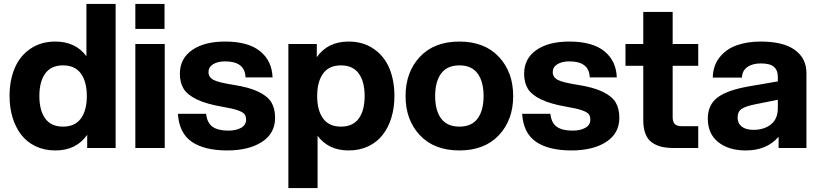

<svg xmlns="http://www.w3.org/2000/svg" viewBox="-20 -740 4090 960"><path d="M558.1 0H416V-65.9Q361.3 12.2 256.8 12.2Q202.1 12.2 158.4 -8.5Q114.7 -29.3 86.4 -65.9Q58.1 -102.5 43 -151.9Q27.8 -201.2 27.8 -259.8Q27.8 -338.4 53.5 -399.2Q79.1 -460 131.8 -496.1Q184.6 -532.2 256.8 -532.2Q357.4 -532.2 412.1 -459V-720.2H558.1ZM294.9 -106.9Q355 -106.9 384.5 -147.5Q414.1 -188 414.1 -259.8Q414.1 -331.5 384.5 -372.3Q355 -413.1 294.9 -413.1Q235.4 -413.1 206.1 -372.3Q176.8 -331.5 176.8 -259.8Q176.8 -188 206.1 -147.5Q235.4 -106.9 294.9 -106.9Z M656.7 0V-520H803.7V0ZM656.7 -595.2V-720.2H802.7V-595.2Z M1115.7 12.2Q1002 12.2 938.7 -31.2Q875.5 -74.7 869.6 -170.9H1010.7Q1015.6 -125 1043 -106Q1070.3 -86.9 1121.6 -86.9Q1161.1 -86.9 1185.8 -101.1Q1210.4 -115.2 1210.4 -141.1Q1210.4 -159.2 1202.6 -169.2Q1194.8 -179.2 1169.7 -188.2Q1144.5 -197.3 1092.8 -206.1Q1012.2 -219.7 964.6 -242.7Q917 -265.6 898.2 -296.1Q879.4 -326.7 879.4 -371.1Q879.4 -446.8 940.2 -489.5Q1001 -532.2 1105.5 -532.2Q1220.7 -532.2 1280.3 -484.1Q1339.8 -436 1342.8 -353H1207.5Q1205.1 -433.1 1105.5 -433.1Q1068.4 -433.1 1045.4 -418.7Q1022.5 -404.3 1022.5 -379.9Q1022.5 -354 1047.1 -340.8Q1071.8 -327.6 1146.5 -315.9Q1226.1 -303.7 1272.7 -281Q1319.3 -258.3 1337.4 -227.3Q1355.5 -196.3 1355.5 -150.9Q1355.5 -73.2 1289.8 -30.5Q1224.1 12.2 1115.7 12.2Z M1421.9 -520H1564V-454.1Q1618.7 -532.2 1723.1 -532.2Q1795.4 -532.2 1848.1 -496.1Q1900.9 -460 1926.5 -399.2Q1952.1 -338.4 1952.1 -259.8Q1952.1 -201.2 1937 -151.9Q1921.9 -102.5 1893.6 -65.9Q1865.2 -29.3 1821.5 -8.5Q1777.8 12.2 1723.1 12.2Q1622.6 12.2 1567.9 -61V200.2H1421.9ZM1685.1 -106.9Q1744.6 -106.9 1773.9 -147.5Q1803.2 -188 1803.2 -259.8Q1803.2 -331.5 1773.9 -372.3Q1744.6 -413.1 1685.1 -413.1Q1625 -413.1 1595.5 -372.3Q1565.9 -331.5 1565.9 -259.8Q1565.9 -188 1595.5 -147.5Q1625 -106.9 1685.1 -106.9Z M2474.4 -64Q2402.8 12.2 2276.9 12.2Q2150.9 12.2 2079.3 -64Q2007.8 -140.1 2007.8 -259.8Q2007.8 -379.4 2079.3 -455.8Q2150.9 -532.2 2276.9 -532.2Q2402.8 -532.2 2474.4 -455.8Q2545.9 -379.4 2545.9 -259.8Q2545.9 -140.1 2474.4 -64ZM2185.5 -372.3Q2155.8 -331.5 2155.8 -259.8Q2155.8 -188 2185.5 -147.5Q2215.3 -106.9 2276.9 -106.9Q2338.4 -106.9 2368.2 -147.5Q2397.9 -188 2397.9 -259.8Q2397.9 -331.5 2368.2 -372.3Q2338.4 -413.1 2276.9 -413.1Q2215.3 -413.1 2185.5 -372.3Z M2836.9 12.2Q2723.1 12.2 2659.9 -31.2Q2596.7 -74.7 2590.8 -170.9H2731.9Q2736.8 -125 2764.2 -106Q2791.5 -86.9 2842.8 -86.9Q2882.3 -86.9 2907 -101.1Q2931.6 -115.2 2931.6 -141.1Q2931.6 -159.2 2923.8 -169.2Q2916 -179.2 2890.9 -188.2Q2865.7 -197.3 2814 -206.1Q2733.4 -219.7 2685.8 -242.7Q2638.2 -265.6 2619.4 -296.1Q2600.6 -326.7 2600.6 -371.1Q2600.6 -446.8 2661.4 -489.5Q2722.2 -532.2 2826.7 -532.2Q2941.9 -532.2 3001.5 -484.1Q3061 -436 3064 -353H2928.7Q2926.3 -433.1 2826.7 -433.1Q2789.6 -433.1 2766.6 -418.7Q2743.7 -404.3 2743.7 -379.9Q2743.7 -354 2768.3 -340.8Q2793 -327.6 2867.7 -315.9Q2947.3 -303.7 2993.9 -281Q3040.5 -258.3 3058.6 -227.3Q3076.7 -196.3 3076.7 -150.9Q3076.7 -73.2 3011 -30.5Q2945.3 12.2 2836.9 12.2Z M3196.3 -680.2H3343.3V-520H3471.2V-411.1H3343.3V-154.8Q3343.3 -130.9 3353.8 -119.9Q3364.3 -108.9 3391.1 -108.9H3471.2V0H3351.1Q3315.9 0 3290.3 -5.6Q3264.6 -11.2 3242.2 -25.9Q3219.7 -40.5 3208 -69.1Q3196.3 -97.7 3196.3 -140.1V-411.1H3107.4V-520H3196.3Z M3873 0V-56.2Q3814 12.2 3709 12.2Q3623 12.2 3571 -29.5Q3519 -71.3 3519 -147Q3519 -215.3 3567.1 -252.2Q3615.2 -289.1 3724.1 -308.1L3869.1 -333V-356.9Q3869.1 -388.7 3849.6 -405.8Q3830.1 -422.9 3784.2 -422.9Q3741.7 -422.9 3716.1 -404.3Q3690.4 -385.7 3689.9 -352.1H3543.9Q3544.9 -411.1 3577.4 -452.6Q3609.9 -494.1 3662.6 -513.2Q3715.3 -532.2 3783.2 -532.2Q3896 -532.2 3954.1 -490.5Q4012.2 -448.7 4012.2 -374V0ZM3668 -151.9Q3668 -123.5 3688.5 -107.2Q3709 -90.8 3748 -90.8Q3799.8 -90.8 3834.5 -117.9Q3869.1 -145 3869.1 -199.2V-241.2L3752.9 -217.8Q3707 -208.5 3687.5 -195.1Q3668 -181.6 3668 -151.9Z"/></svg>

Font: Aspekta 400
Style: Bold
Weight: 700
Designer: Ivo Dolenc
Version: Version 2.000